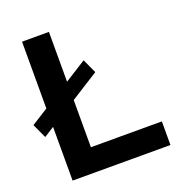

<svg xmlns="http://www.w3.org/2000/svg" viewBox="-131 -816 854 922"><g transform="rotate(-20 296.0 -355.0)"><path d="M31.5 -241.6 -2.2 -314.6 330.8 -524.8 363.9 -452.4ZM83.4 0V-710H220.8V-120.6H583.4V0Z"/></g></svg>

Font: Raleway Thin
Style: Regular
Weight: 100
Designer: Matt McInerney, Pablo Impallari, Rodrigo Fuenzalida
Foundry: Matt McInerney, Pablo Impallari, Rodrigo Fuenzalida
Version: Version 4.026